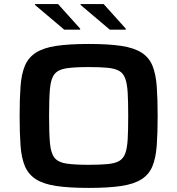

<svg xmlns="http://www.w3.org/2000/svg" viewBox="-20 -911 867 939"><path d="M414 8Q317 8 254.5 -1.5Q192 -11 155.5 -34.5Q119 -58 102 -98Q85 -138 80.5 -198.5Q76 -259 76 -344Q76 -429 80.5 -489.5Q85 -550 102 -590Q119 -630 155.5 -653.5Q192 -677 254.5 -686.5Q317 -696 414 -696Q511 -696 573.5 -686.5Q636 -677 672.5 -653.5Q709 -630 725.5 -590Q742 -550 746.5 -489.5Q751 -429 751 -344Q751 -259 746.5 -198.5Q742 -138 725.5 -98Q709 -58 672.5 -34.5Q636 -11 573.5 -1.5Q511 8 414 8ZM414 -105Q470 -105 506 -108.5Q542 -112 562.5 -123.5Q583 -135 592.5 -160.5Q602 -186 604.5 -230.5Q607 -275 607 -344Q607 -413 604.5 -457Q602 -501 592.5 -527Q583 -553 562.5 -564.5Q542 -576 506 -579.5Q470 -583 414 -583Q344 -583 304.5 -577Q265 -571 247 -549Q229 -527 224.5 -478.5Q220 -430 220 -344Q220 -258 224.5 -209.5Q229 -161 247 -139Q265 -117 304.5 -111Q344 -105 414 -105ZM595 -766H517L374 -887V-891H487L595 -771ZM372 -766H294L151 -887V-891H264L372 -771Z"/></svg>

Font: Saira Expanded SemiBold
Style: Regular
Weight: 600
Width: 7
Designer: Hector Gatti with collaboration of the Omnibus-Type team
Foundry: Omnibus-Type
Version: Version 1.100; ttfautohint (v1.8.3)